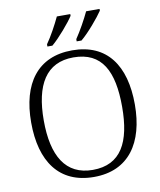

<svg xmlns="http://www.w3.org/2000/svg" viewBox="-99 -1009 916 1098"><g transform="rotate(-10 358.5 -460.5)"><path d="M394 -784V-771H422C466 -807 532 -886 555 -921V-931H477C456 -886 422 -825 394 -784ZM224 -784V-771H253C296 -807 363 -886 385 -921V-931H307C286 -886 253 -825 224 -784ZM358 10C560 10 659 -136 659 -358C659 -585 561 -725 359 -725C158 -725 57 -585 57 -359C57 -132 156 10 358 10ZM358 -31C200 -31 130 -152 130 -358C130 -564 200 -684 359 -684C525 -684 585 -564 585 -358C585 -153 522 -31 358 -31Z"/></g></svg>

Font: Noto Serif Lao Light
Style: Regular
Weight: 300
Designer: Monotype Design Team
Foundry: Monotype Imaging Inc.
Version: Version 2.003